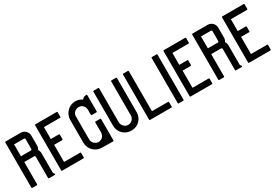

<svg xmlns="http://www.w3.org/2000/svg" viewBox="52 -1765 3938 2739"><g transform="rotate(-30 2021.0 -395.0)"><path d="M60 -14Q50 -14 50 -24V-768Q50 -778 60 -778H311Q334 -778 354 -769Q374 -760 389 -745Q404 -730 412.5 -709.5Q421 -689 421 -666V-503Q421 -468 401 -440Q421 -412 421 -378V-61Q421 -46 431 -38Q441 -30 441 -24Q441 -14 431 -14H335Q325 -14 325 -24V-378Q322 -383 319 -386Q316 -389 311 -391H145V-24Q145 -14 135 -14ZM145 -486H311Q313 -486 316 -487.5Q319 -489 320 -490Q321 -493 323 -496.5Q325 -500 325 -503V-666Q325 -671 320.5 -675.5Q316 -680 311 -682H145Z M637 -108H903Q913 -108 913 -99V-24Q913 -14 903 -14H551Q541 -14 541 -24V-768Q541 -778 551 -778H903Q913 -778 913 -768V-692Q913 -682 903 -682H637V-486H770Q780 -486 780 -476V-401Q780 -391 770 -391H637Z M1208 -14Q1168 -14 1132.5 -29Q1097 -44 1070.5 -70Q1044 -96 1028.5 -131Q1013 -166 1013 -207V-585Q1013 -624 1028.5 -659.5Q1044 -695 1072 -722H1071Q1099 -750 1134 -764Q1169 -778 1208 -778Q1268 -778 1318 -742Q1330 -762 1349.5 -770Q1369 -778 1391 -778Q1401 -778 1401 -768V-500Q1401 -490 1391 -490H1315Q1308 -490 1305.5 -501Q1303 -512 1303 -526Q1303 -540 1304 -553.5Q1305 -567 1305 -572Q1305 -594 1299 -614Q1293 -634 1280.5 -649Q1268 -664 1250 -673Q1232 -682 1208 -682Q1167 -682 1137.5 -654.5Q1108 -627 1108 -585V-207Q1108 -187 1116 -169Q1124 -151 1138 -137.5Q1152 -124 1170 -116Q1188 -108 1208 -108Q1231 -108 1249 -117Q1267 -126 1279.5 -141Q1292 -156 1298.5 -175.5Q1305 -195 1305 -216V-374Q1305 -384 1315 -384H1391Q1401 -384 1401 -374V-22Q1401 -12 1391 -12L1208 -14Z M1804 -778H1879Q1889 -778 1889 -768V-207Q1889 -166 1874.5 -130.5Q1860 -95 1834 -69Q1808 -43 1772.5 -28.5Q1737 -14 1696 -14Q1655 -14 1619.5 -28.5Q1584 -43 1557.5 -69Q1531 -95 1516 -130.5Q1501 -166 1501 -207V-768Q1501 -778 1511 -778H1586Q1596 -778 1596 -768V-207Q1596 -187 1604.5 -169Q1613 -151 1627 -137V-138Q1655 -108 1696 -108Q1716 -108 1733.5 -116Q1751 -124 1764.5 -137.5Q1778 -151 1786 -169Q1794 -187 1794 -207V-768Q1794 -778 1804 -778Z M1999 -14Q1989 -14 1989 -24V-768Q1989 -778 1999 -778H2075Q2085 -778 2085 -768V-108H2351Q2361 -108 2361 -99V-24Q2361 -14 2351 -14Z M2471 -14Q2461 -14 2461 -24V-768Q2461 -778 2471 -778H2547Q2557 -778 2557 -768V-24Q2557 -14 2547 -14Z M2753 -108H3019Q3029 -108 3029 -99V-24Q3029 -14 3019 -14H2667Q2657 -14 2657 -24V-768Q2657 -778 2667 -778H3019Q3029 -778 3029 -768V-692Q3029 -682 3019 -682H2753V-486H2886Q2896 -486 2896 -476V-401Q2896 -391 2886 -391H2753Z M3139 -14Q3129 -14 3129 -24V-768Q3129 -778 3139 -778H3390Q3413 -778 3433 -769Q3453 -760 3468 -745Q3483 -730 3491.5 -709.5Q3500 -689 3500 -666V-503Q3500 -468 3480 -440Q3500 -412 3500 -378V-61Q3500 -46 3510 -38Q3520 -30 3520 -24Q3520 -14 3510 -14H3414Q3404 -14 3404 -24V-378Q3401 -383 3398 -386Q3395 -389 3390 -391H3224V-24Q3224 -14 3214 -14ZM3224 -486H3390Q3392 -486 3395 -487.5Q3398 -489 3399 -490Q3400 -493 3402 -496.5Q3404 -500 3404 -503V-666Q3404 -671 3399.5 -675.5Q3395 -680 3390 -682H3224Z M3716 -108H3982Q3992 -108 3992 -99V-24Q3992 -14 3982 -14H3630Q3620 -14 3620 -24V-768Q3620 -778 3630 -778H3982Q3992 -778 3992 -768V-692Q3992 -682 3982 -682H3716V-486H3849Q3859 -486 3859 -476V-401Q3859 -391 3849 -391H3716Z"/></g></svg>

Font: Kanalisirung
Style: Regular
Weight: 500
Designer: Peter Wiegel
Foundry: Peter Wiegel
Version: 1.000